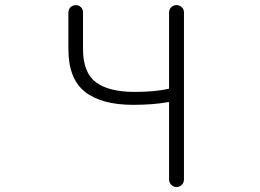

<svg xmlns="http://www.w3.org/2000/svg" viewBox="-20 -749 1040 769"><path d="M657.2 -30.3V-336.9Q657.2 -340.8 652.3 -339.8Q592.8 -329.1 513.7 -329.1Q386.7 -329.1 320.3 -381.3Q253.9 -433.6 253.9 -552.7V-699.2Q253.9 -711.9 262.7 -720.2Q271.5 -728.5 283.7 -728.5Q295.9 -728.5 304.2 -720.2Q312.5 -711.9 312.5 -699.2V-552.7Q312.5 -458 364.3 -419.4Q416 -380.9 519.5 -380.9Q596.7 -380.9 652.3 -392.6Q657.2 -392.6 657.2 -397.5V-699.2Q657.2 -711.9 666 -720.2Q674.8 -728.5 687 -728.5Q699.2 -728.5 708 -720.2Q716.8 -711.9 716.8 -699.2V-30.3Q716.8 -17.6 708 -8.8Q699.2 0 687 0Q674.8 0 666 -8.8Q657.2 -17.6 657.2 -30.3Z"/></svg>

Font: Gen Jyuu Gothic L Monospace Light
Style: Regular
Weight: 300
Designer: [Source Han Sans]
Ryoko NISHIZUKA  (kana & ideographs); Paul D. Hunt (Latin, Greek & Cyrillic); Wenlong ZHANG  (bopomofo
Version: Version 1.002.20150607